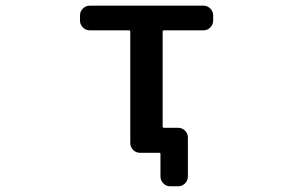

<svg xmlns="http://www.w3.org/2000/svg" viewBox="-20 -565 1040 683"><path d="M614.3 -110.4Q627.9 -110.4 638.2 -100.1Q648.4 -89.8 648.4 -76.2V62.5Q648.4 77.1 638.2 87.4Q627.9 97.7 614.3 97.7H585Q571.3 97.7 561 87.4Q550.8 77.1 550.8 62.5V-17.6Q550.8 -21.5 545.9 -21.5H515.6H477.5Q463.9 -21.5 453.6 -31.7Q443.4 -42 443.4 -56.6V-453.1Q443.4 -457 438.5 -457H299.8Q285.2 -457 274.9 -467.3Q264.6 -477.5 264.6 -492.2V-509.8Q264.6 -524.4 274.9 -534.7Q285.2 -544.9 299.8 -544.9H704.1Q717.8 -544.9 728 -534.7Q738.3 -524.4 738.3 -509.8V-492.2Q738.3 -477.5 728 -467.3Q717.8 -457 704.1 -457H563.5Q558.6 -457 558.6 -453.1V-115.2Q558.6 -110.4 563.5 -110.4Z"/></svg>

Font: Gen Jyuu Gothic L Monospace Medium
Style: Regular
Weight: 500
Designer: [Source Han Sans]
Ryoko NISHIZUKA  (kana & ideographs); Paul D. Hunt (Latin, Greek & Cyrillic); Wenlong ZHANG  (bopomofo
Version: Version 1.002.20150607